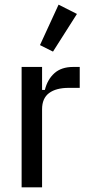

<svg xmlns="http://www.w3.org/2000/svg" viewBox="-20 -806 379 826"><path d="M73 0V-518H161V-419H173Q184 -464 214 -491Q244 -518 295 -518H323V-428H276Q221 -428 191 -405.5Q161 -383 161 -336V0ZM208 -584 152 -612 232 -786 311 -746Z"/></svg>

Font: IBM Plex Sans Condensed Text
Style: Regular
Weight: 450
Width: 3
Designer: Mike Abbink, Paul van der Laan, Pieter van Rosmalen
Foundry: Bold Monday
Version: Version 1.1